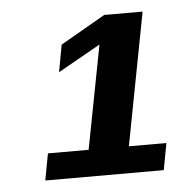

<svg xmlns="http://www.w3.org/2000/svg" viewBox="-36 -726 406 423"><g transform="rotate(-5 166.5 -514.0)"><path d="M48 -338 59 -397H149L193 -626L99 -573L110 -633L209 -690H294L238 -397H321L310 -338Z"/></g></svg>

Font: Libra Sans Modern
Style: Bold Italic
Weight: 700
Italic angle: -12°
Foundry: Stefan Peev, Context Ltd
Version: Version 1.000